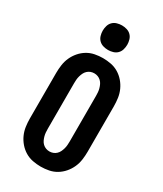

<svg xmlns="http://www.w3.org/2000/svg" viewBox="-238 -1057 977 1152"><g transform="rotate(30 250.0 -481.0)"><path d="M250 8Q222 8 194 2.5Q166 -3 142 -17.5Q118 -32 99.5 -53.5Q81 -75 69.5 -100.5Q58 -126 54 -154Q50 -182 50 -210V-525Q50 -553 54 -581Q58 -609 69.5 -634.5Q81 -660 99.5 -681.5Q118 -703 142 -717.5Q166 -732 194 -737.5Q222 -743 250 -743Q278 -743 306 -737.5Q334 -732 358 -717.5Q382 -703 400.5 -681.5Q419 -660 430.5 -634.5Q442 -609 446 -581Q450 -553 450 -525V-210Q450 -182 446 -154Q442 -126 430.5 -100.5Q419 -75 400.5 -53.5Q382 -32 358 -17.5Q334 -3 306 2.5Q278 8 250 8ZM250 -97Q263 -97 275 -101.5Q287 -106 296.5 -115Q306 -124 311.5 -135.5Q317 -147 320.5 -159.5Q324 -172 325 -185Q326 -198 326 -210V-525Q326 -537 325 -550Q324 -563 320.5 -575.5Q317 -588 311.5 -599.5Q306 -611 296.5 -620Q287 -629 275 -633.5Q263 -638 250 -638Q237 -638 225 -633.5Q213 -629 203.5 -620Q194 -611 188.5 -599.5Q183 -588 179.5 -575.5Q176 -563 175 -550Q174 -537 174 -525V-210Q174 -198 175 -185Q176 -172 179.5 -159.5Q183 -147 188.5 -135.5Q194 -124 203.5 -115Q213 -106 225 -101.5Q237 -97 250 -97ZM250 -800Q233 -800 216 -805Q199 -810 187 -822Q175 -834 170 -851Q165 -868 165 -885Q165 -902 170 -919Q175 -936 187 -948Q199 -960 216 -965Q233 -970 250 -970Q267 -970 284 -965Q301 -960 313 -948Q325 -936 330 -919Q335 -902 335 -885Q335 -868 330 -851Q325 -834 313 -822Q301 -810 284 -805Q267 -800 250 -800Z"/></g></svg>

Font: Iosevka Term Curly Extrabold
Style: Regular
Weight: 800
Designer: Belleve Invis
Foundry: Belleve Invis
Version: Version 32.3.0